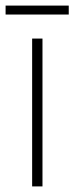

<svg xmlns="http://www.w3.org/2000/svg" viewBox="-39 -760 266 687"><path d="M207 -740H-19V-708H207ZM113 -93V-622H76V-93Z"/></svg>

Font: Noto Sans Kannada UI Condensed ExtraLight
Style: Regular
Weight: 200
Width: 3
Designer: Jelle Bosma - Monotype Design Team
Foundry: Monotype Imaging Inc.
Version: Version 2.005